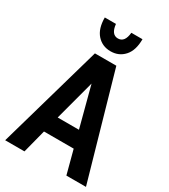

<svg xmlns="http://www.w3.org/2000/svg" viewBox="-215 -1000 973 1103"><g transform="rotate(30 271.5 -448.5)"><path d="M3 0 200 -690H342L539 0H409L368 -155H171L131 0ZM199 -264H340L270 -530ZM146 -897H220Q227 -830 271 -830Q316 -830 322 -897H396Q396 -823 361 -784Q326 -745 271 -745Q216 -745 181 -784Q146 -823 146 -897Z"/></g></svg>

Font: Radio Canada Condensed SemiBold
Style: Regular
Weight: 600
Width: 3
Designer: Charles Daoud, Etienne Aubert Bonn, Alexandre Saumier Demers, Jacques Le Bailly
Foundry: Radio-Canada
Version: Version 2.104; ttfautohint (v1.8.4.7-5d5b);gftools[0.9.28.de